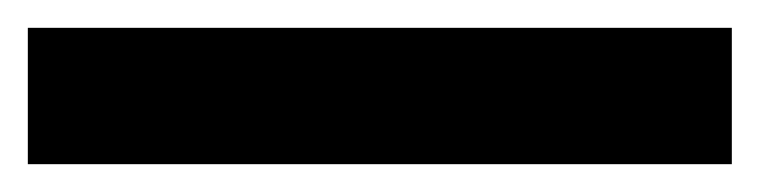

<svg xmlns="http://www.w3.org/2000/svg" viewBox="-23 -878 546 138"><path d="M503 -760H-3V-858H503Z"/></svg>

Font: Noto Sans
Style: Bold
Weight: 700
Designer: Monotype Design Team
Foundry: Monotype Imaging Inc.
Version: Version 2.000;GOOG;noto-source:20170915:90ef993387c0; ttfaut